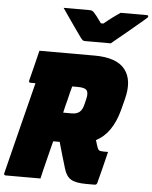

<svg xmlns="http://www.w3.org/2000/svg" viewBox="-76 -998 839 1057"><g transform="rotate(5 343.5 -469.5)"><path d="M187 0H-5Q-16 0 -14 -11Q18 -141 50 -266.5Q82 -392 114 -520H86Q81 -520 79 -523.5Q77 -527 78 -531Q89 -575 99.5 -616Q110 -657 120 -700H425Q547 -700 593.5 -641Q640 -582 612 -475L596 -413Q561 -282 473 -237Q478 -222 482 -208Q488 -188 494.5 -183Q501 -178 520 -178H545Q535 -135 523.5 -90.5Q512 -46 501 -3Q498 8 487 8H440Q383 8 356 -8Q329 -24 317 -66Q306 -102 295.5 -138Q285 -174 275 -210H239Q232 -183 225 -155Q218 -127 211 -99Q205 -74 198.5 -48.5Q192 -23 187 0ZM298 -445Q293 -427 288.5 -408.5Q284 -390 280 -372H328Q355 -372 370.5 -385Q386 -398 393 -428L400 -457Q405 -477 403.5 -489.5Q402 -502 396 -508Q385 -520 346 -520H317Q312 -501 307 -482.5Q302 -464 298 -445ZM508 -775H364Q357 -775 352.5 -778.5Q348 -782 339 -794Q332 -804 313 -830.5Q294 -857 272 -889Q250 -921 232 -947H373Q384 -947 388.5 -945Q393 -943 399 -938Q406 -931 416.5 -917.5Q427 -904 444 -880Q450 -880 458 -880Q487 -904 507.5 -919Q528 -934 547 -947H691Q702 -947 700 -939Q699 -935 695 -931.5Q691 -928 675 -914Q660 -902 638 -883Q616 -864 591 -843.5Q566 -823 544 -805Q522 -787 508 -775Z"/></g></svg>

Font: Recursive Sn Lnr St Blk
Style: Italic
Weight: 900
Italic angle: -15°
Version: Version 1.079;hotconv 1.0.112;makeotfexe 2.5.65598; ttfautoh